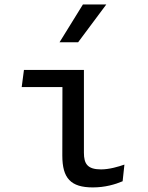

<svg xmlns="http://www.w3.org/2000/svg" viewBox="-20 -826 660 858"><path d="M258.5 -130.5C258.5 -29.5 296 11.5 395 11.5C449.5 11.5 495 -2 528 -16L536 -90.5C510.5 -81.5 469 -69 431.5 -69C370.5 -69 355 -94.5 355 -143.5V-513.5H87L77 -437H259ZM246 -637 350.5 -806H455L329 -637Z"/></svg>

Font: Monaspace Argon
Style: Regular
Weight: 400
Designer: Riley Cran & the Lettermatic Team
Foundry: Lettermatic
Version: Version 1.200 (Monaspace Argon)